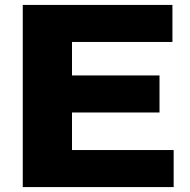

<svg xmlns="http://www.w3.org/2000/svg" viewBox="-20 -760 770 780"><path d="M72.5 0V-740H680.5V-589.5H272.5V-453.5H628V-303H272.5V-150.5H685.5V0Z"/></svg>

Font: Encode Sans Expanded ExtraBold
Style: Regular
Weight: 800
Width: 7
Designer: Multiple Designers
Foundry: Impallari Type
Version: Version 3.000; ttfautohint (v1.8.3) -l 8 -r 50 -G 200 -x 14 